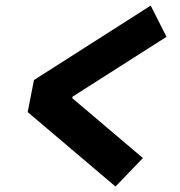

<svg xmlns="http://www.w3.org/2000/svg" viewBox="-20 -690 660 704"><path d="M532.5 -669.5 104.5 -396.5 81.5 -279 403.5 -6 504 -110.5 245 -330 246 -335.5 590.5 -555Z"/></svg>

Font: Monaspace Krypton ExtraBold
Style: Italic
Weight: 800
Italic angle: -11°
Designer: Riley Cran & the Lettermatic Team
Foundry: Lettermatic
Version: Version 1.101 (Monaspace Krypton)